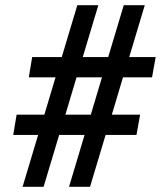

<svg xmlns="http://www.w3.org/2000/svg" viewBox="-20 -720 620 740"><path d="M454 -422 411 -278H520L506 -200H387L327 0H246L306 -200H208L148 0H67L127 -200H31L44 -278H151L194 -422H91L104 -500H218L278 -700H359L299 -500H397L457 -700H538L478 -500H580L566 -422ZM373 -422H275L232 -278H330Z"/></svg>

Font: KoHo SemiBold
Style: Italic
Weight: 600
Italic angle: -10°
Version: Version 1.000; ttfautohint (v1.6)